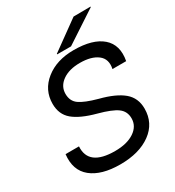

<svg xmlns="http://www.w3.org/2000/svg" viewBox="-219 -1050 1081 1189"><g transform="rotate(-30 321.5 -455.5)"><path d="M390 -744Q526 -744 592 -686.5Q658 -629 638 -522H540Q554 -588 509.5 -622Q465 -656 384 -656Q306 -656 258.5 -622Q211 -588 211 -534Q211 -482 248.5 -455.5Q286 -429 374 -405Q483 -377 536.5 -332Q590 -287 590 -211Q590 -107 507 -46.5Q424 14 288 14Q154 14 83 -43.5Q12 -101 25 -211H121Q112 -74 301 -74Q387 -74 438.5 -108.5Q490 -143 490 -199Q490 -249 452 -277Q414 -305 321 -330Q213 -359 162 -402Q111 -445 111 -520Q111 -619 189.5 -681.5Q268 -744 390 -744ZM289 -772V-776L494 -924L616 -925L615 -921L388 -772Z"/></g></svg>

Font: Nacelle
Style: Italic
Weight: 400
Italic angle: -12°
Designer: Sora Sagano
Foundry: Sora Sagano
Version: Version 1.000;FEAKit 1.0